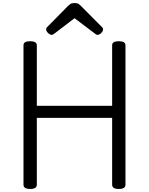

<svg xmlns="http://www.w3.org/2000/svg" viewBox="-20 -1233 983 1267"><path d="M179 14Q135 14 135 -14V-934Q135 -948 146 -954.5Q157 -961 179 -961Q223 -961 223 -934V-535H720V-934Q720 -948 731 -954.5Q742 -961 764 -961Q808 -961 808 -934V-14Q808 0 797 7Q786 14 764 14Q720 14 720 -14V-455H223V-14Q223 0 212 7Q201 14 179 14ZM320 -1003Q310 -1003 297.5 -1015Q285 -1027 285 -1037Q285 -1040 285 -1044Q285 -1048 290 -1053L428 -1193Q435 -1200 444 -1206.5Q453 -1213 472 -1213Q491 -1213 499.5 -1206.5Q508 -1200 515 -1193L654 -1053Q659 -1048 659.5 -1044Q660 -1040 660 -1037Q660 -1027 647.5 -1015Q635 -1003 625 -1003Q618 -1003 613 -1006.5Q608 -1010 600 -1016L472 -1113L345 -1016Q337 -1010 331.5 -1006.5Q326 -1003 320 -1003Z"/></svg>

Font: Playwrite HU
Style: Regular
Weight: 400
Designer: Veronika Burian, José Scaglione
Foundry: TypeTogether
Version: Version 1.002